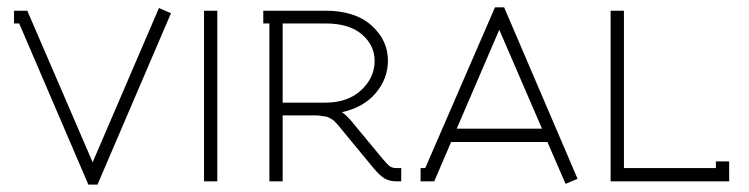

<svg xmlns="http://www.w3.org/2000/svg" viewBox="-20 -493 2037 522"><path d="M54.2 -463.9 231.9 -51.8 412.1 -471.2 444.8 -457 245.1 8.8H220.2L32.2 -429.2H18.1V-463.9Z M570.8 0H534.7V-463.9H570.8Z M863.8 -213.9Q925.8 -213.9 962.2 -248Q998.5 -282.2 998.5 -327.1Q998.5 -369.6 964.1 -399.4Q929.7 -429.2 864.7 -429.2H748.5V-213.9ZM1057.6 0Q1038.6 0 1025.1 -8.1Q1011.7 -16.1 993.7 -38.1L920.4 -127Q917.5 -130.9 909.4 -140.4Q901.4 -149.9 899.9 -151.9Q898.4 -153.8 892.3 -160.2Q886.2 -166.5 884.3 -167.5Q882.3 -168.5 876.2 -172.1Q870.1 -175.8 866.2 -176Q862.3 -176.3 854.7 -177.7Q847.2 -179.2 839.4 -179.2Q831.5 -179.2 820.8 -179.2H748.5V0H712.4V-429.2H695.8V-463.9H864.7Q945.3 -463.9 990 -423.8Q1034.7 -383.8 1034.7 -328.1Q1034.7 -279.8 1002 -240.5Q969.2 -201.2 909.7 -188Q924.3 -178.7 946.8 -149.9L1020.5 -61Q1034.2 -44.9 1040.5 -40.5Q1046.9 -36.1 1057.6 -36.1H1070.8V0Z M1453.6 -143.1 1337.4 -412.1 1221.7 -143.1ZM1123.5 0V-36.1H1136.2L1325.7 -473.1H1350.6L1550.3 -6.8L1517.6 6.8L1468.3 -106.9H1206.5L1160.6 0Z M1926.3 -54.2H1962.4V0H1640.1V-463.9H1676.3V-36.1H1926.3Z"/></svg>

Font: RawengulkPcs
Style: Regular
Weight: 400
Version: Version 0.92